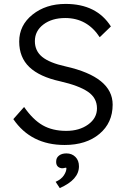

<svg xmlns="http://www.w3.org/2000/svg" viewBox="-20 -730 645 980"><path d="M310 10Q138 10 48 -122L103 -184Q148 -119 198 -90.5Q248 -62 318 -62Q385 -62 430 -94.5Q475 -127 475 -177Q475 -230 429 -261.5Q383 -293 287 -315Q182 -338 130 -387.5Q78 -437 78 -518Q78 -601 146 -655.5Q214 -710 315 -710Q473 -710 546 -595L489 -540Q425 -638 313 -638Q245 -638 201.5 -605Q158 -572 158 -520Q158 -470 195.5 -439.5Q233 -409 315 -391Q555 -337 555 -196Q555 -103 487.5 -46.5Q420 10 310 10ZM264 198Q293 185 306 165Q319 145 319 129Q319 125 314.5 126Q310 127 303 128.5Q296 130 287 127Q264 119 267 90Q268 74 282 63.5Q296 53 319 53Q347 53 365 71Q383 89 383 119Q383 187 285 230Z"/></svg>

Font: Easer Grotesk Light
Style: Regular
Weight: 300
Designer: Boardeaser, Bonnie Shaver-Troup, Thomas Jockin
Foundry: Lexend
Version: Version 1.008;Glyphs 3.1.2 (3151)